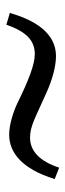

<svg xmlns="http://www.w3.org/2000/svg" viewBox="180 -551 207 607"><g transform="rotate(-90 283.5 -247.5)"><path d="M509 -331C487 -268 459 -241 416 -241C383 -241 332 -261 263 -295C234 -309 193 -322 161 -322C106 -322 53 -283 21 -178L57 -164C77 -225 109 -256 152 -256C189 -256 215 -239 292 -205C336 -185 378 -174 410 -174C483 -174 524 -242 546 -320C534 -323 522 -327 509 -331Z"/></g></svg>

Font: Sibila
Style: Regular
Weight: 400
Designer: Stefan Peev
Foundry: Context Ltd
Version: Version 1.000